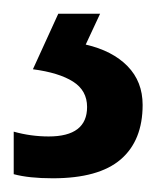

<svg xmlns="http://www.w3.org/2000/svg" viewBox="-25 -71 233 280"><path d="M183 82Q183 134 151 161.5Q119 189 52 189Q17 189 -5 183V121Q20 128 46 128Q102 128 102 85Q102 61 81.5 48Q61 35 23 30L60 -51H121L100 -6Q139 3 161 25.5Q183 48 183 82Z"/></svg>

Font: Noto Sans Tamil UI Condensed Medium
Style: Regular
Weight: 500
Width: 3
Designer: Jelle Bosma - Monotype Design Team
Foundry: Monotype Imaging Inc.
Version: Version 2.004; ttfautohint (v1.8.4.7-5d5b)